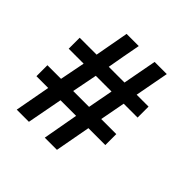

<svg xmlns="http://www.w3.org/2000/svg" viewBox="-178 -859 1027 1027"><g transform="rotate(45 335.5 -345.0)"><path d="M574 -421V-504H484Q493 -552 502 -600Q511 -648 520 -696H428Q419 -648 410 -600Q401 -552 392 -504H273Q281 -552 290 -600Q299 -648 308 -696H216Q207 -648 198.5 -600Q190 -552 181 -504H53V-421H166L138 -278H35V-195H124L87 6H179L217 -195H335L299 6H391L428 -195H556V-278H442L469 -421ZM377 -421 350 -278H230L258 -421Z"/></g></svg>

Font: Repo DemiBold
Style: Regular
Weight: 600
Designer: Stefan Peev
Foundry: Context Ltd
Version: Version 1.502